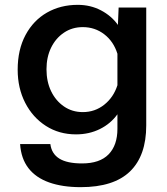

<svg xmlns="http://www.w3.org/2000/svg" viewBox="-20 -583 690 793"><path d="M467 -480 470 -552H584V-65Q584 60 517 125Q450 190 313 190Q238 190 183 170.5Q128 151 97.5 111.5Q67 72 63 12H188Q193 52 225 72Q257 92 319 92Q392 92 428.5 54.5Q465 17 465 -51V-111Q437 -72 392.5 -50Q348 -28 294 -28Q224 -28 169.5 -63Q115 -98 84 -158.5Q53 -219 53 -295Q53 -378 85.5 -438.5Q118 -499 174 -531Q230 -563 301 -563Q354 -563 397.5 -540Q441 -517 467 -480ZM322 -120Q372 -120 410.5 -150.5Q449 -181 465 -231V-361Q449 -412 410.5 -441.5Q372 -471 322 -471Q278 -471 244 -448Q210 -425 191 -386Q172 -347 172 -297Q172 -246 191 -206.5Q210 -167 244 -143.5Q278 -120 322 -120Z"/></svg>

Font: Azeret Mono Medium
Style: Regular
Weight: 500
Designer: Martin Vácha
Foundry: Displaay
Version: Version 1.002